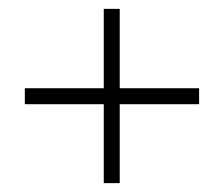

<svg xmlns="http://www.w3.org/2000/svg" viewBox="-20 -556 504 433"><path d="M250 -357V-536H214V-357H36V-321H214V-143H250V-321H429V-357Z"/></svg>

Font: Rawengulk
Style: Regular
Weight: 400
Version: Version 0.9